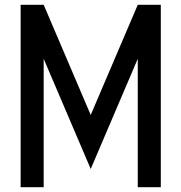

<svg xmlns="http://www.w3.org/2000/svg" viewBox="-20 -780 756 800"><path d="M358 -301 162 -760H66V0H162V-535L358 -76L554 -535V0H650V-760H554Z"/></svg>

Font: LXGW Marker Gothic
Style: Regular
Weight: 400
Version: Version 1.001